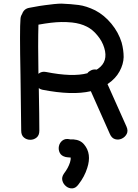

<svg xmlns="http://www.w3.org/2000/svg" viewBox="-20 -767 760 1059"><path d="M586 -28Q596 -5 614.5 0.5Q633 6 651 -2Q669 -10 678.5 -27.5Q688 -45 678 -68L573 -303L577 -306Q618 -334 639.5 -373.5Q661 -413 662 -452Q662 -491 651 -532Q634 -588 594.5 -636Q555 -684 505 -710Q456 -734 413.5 -739.5Q371 -745 319 -747Q304 -747 278 -744.5Q252 -742 228.5 -738.5Q205 -735 197 -734L142 -724Q112 -719 102 -690Q94 -678 93 -663Q88 -608 93 -355Q97 -101 97 -46Q97 -21 112 -8.5Q127 4 147 4Q167 4 182 -8.5Q197 -21 197 -46Q197 -124 194 -281Q203 -274 214 -272Q378 -240 481 -264L586 -28ZM413 250Q446 208 461 160Q487 81 444 30Q424 5 386 2H367Q366 2 364 1Q340 -4 324.5 8Q309 20 305 39Q301 58 309.5 75.5Q318 93 342 99Q352 101 370 102Q371 113 366 129Q356 160 333 190Q319 210 324 229Q329 248 344.5 260.5Q360 273 379 272Q398 271 413 250ZM192 -360Q189 -524 192 -631Q231 -638 261 -641.5Q291 -645 318.5 -645.5Q346 -646 377 -643Q424 -638 459 -620Q491 -604 517 -572Q544 -540 555 -503Q578 -428 521 -388Q517 -386 513 -383Q496 -386 482 -379Q469 -373 462 -363Q380 -341 234 -370Q210 -375 192 -360Z"/></svg>

Font: Balsamiq Sans
Style: Regular
Weight: 400
Designer: Michael Angeles
Foundry: Balsamiq SRL
Version: Version 1.020; ttfautohint (v1.8.4.7-5d5b);gftools[0.9.26]